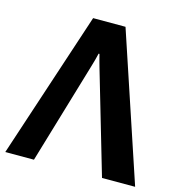

<svg xmlns="http://www.w3.org/2000/svg" viewBox="-115 -808 844 902"><g transform="rotate(15 307.0 -357.0)"><path d="M-8.5 0 227.3 -714.4H384.8L623 0H461.9L316.2 -497.8Q311.5 -514.2 307.4 -529.3Q303.2 -544.4 299.6 -559.8H295.4Q292 -544.4 287.8 -529.3Q283.7 -514.2 278.8 -497.8L130.9 0Z"/></g></svg>

Font: RobotoFlex
Style: Regular
Weight: 400
Designer: Berlow after Robertson
Foundry: Google
Version: Version 2.136